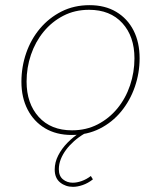

<svg xmlns="http://www.w3.org/2000/svg" viewBox="-20 -518 624 744"><path d="M258 5Q198 5 154.5 -21Q111 -47 87 -93.5Q63 -140 63 -201Q63 -259 81.5 -312.5Q100 -366 135 -407.5Q170 -449 218.5 -473.5Q267 -498 327 -498Q387 -498 430.5 -472Q474 -446 497.5 -400Q521 -354 521 -292Q521 -235 502.5 -181.5Q484 -128 449.5 -86Q415 -44 366.5 -19.5Q318 5 258 5ZM259 -13Q314 -13 358.5 -36Q403 -59 435 -98Q467 -137 484 -187.5Q501 -238 501 -292Q501 -377 454 -428.5Q407 -480 325 -480Q270 -480 225.5 -457Q181 -434 149 -395Q117 -356 100 -306Q83 -256 83 -202Q83 -117 130 -65Q177 -13 259 -13ZM263 206Q234 206 213 189Q192 172 192 139Q192 111 205.5 84.5Q219 58 241.5 35Q264 12 290 -4L307 0Q285 13 267 29Q249 45 236 62.5Q223 80 215.5 99Q208 118 208 138Q208 164 224 177Q240 190 262 190Q278 190 296.5 183.5Q315 177 332 164L340 177Q321 192 300.5 199Q280 206 263 206Z"/></svg>

Font: Hanken Grotesk Thin
Style: Italic
Weight: 250
Italic angle: -8°
Designer: Alfredo Marco Pradil
Foundry: Hanken Design Co.
Version: Version 3.013